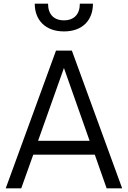

<svg xmlns="http://www.w3.org/2000/svg" viewBox="-20 -1019 692 1039"><path d="M326 -849C428 -849 483 -911 483 -999H412C412 -942 381 -909 326 -909C271 -909 240 -942 240 -999H168C168 -911 225 -849 326 -849ZM95 0 160 -182H493L557 0H641L369 -745H283L11 0ZM186 -257 326 -651 465 -257Z"/></svg>

Font: Plus Jakarta Sans
Style: Regular
Weight: 400
Designer: Gumpita Rahayu
Foundry: Tokotype
Version: Version 2.071;gftools[0.9.30]